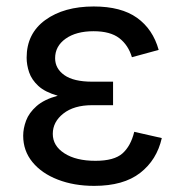

<svg xmlns="http://www.w3.org/2000/svg" viewBox="-20 -573 577 602"><path d="M275.4 9.8Q211.9 9.8 161.4 -9.8Q110.8 -29.3 81.8 -64.7Q52.7 -100.1 52.7 -147.5Q52.7 -170.4 61.8 -194.8Q70.8 -219.2 94.5 -240.2Q118.2 -261.2 161.1 -272.9Q121.1 -284.2 100.1 -303.7Q79.1 -323.2 71.3 -346.4Q63.5 -369.6 63.5 -392.1Q63.5 -467.8 122.1 -510.3Q180.7 -552.7 273.9 -552.7Q359.9 -552.7 409.7 -517.1Q459.5 -481.4 477.5 -416.5L393.6 -393.6Q382.3 -431.6 354 -453.4Q325.7 -475.1 273.4 -475.1Q218.8 -475.1 185.8 -451.7Q152.8 -428.2 152.8 -390.6Q152.8 -357.9 181.9 -337.4Q210.9 -316.9 269 -316.9H334.5V-243.2H269Q211.9 -243.2 178.7 -217Q145.5 -190.9 145.5 -153.3Q145.5 -115.7 181.9 -92.3Q218.3 -68.8 279.3 -68.8Q337.9 -68.8 364 -92Q390.1 -115.2 400.9 -159.7L487.3 -140.1Q471.7 -71.3 419.4 -30.8Q367.2 9.8 275.4 9.8Z"/></svg>

Font: Inter-Regular
Style: Regular
Weight: 400
Designer: Rasmus Andersson
Foundry: rsms
Version: Version 4.000;git-a52131595